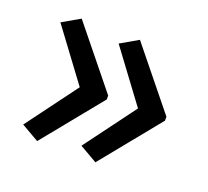

<svg xmlns="http://www.w3.org/2000/svg" viewBox="-81 -659 653 604"><g transform="rotate(20 245.5 -357.0)"><path d="M453 -350 292 -152 233 -186 360 -357 233 -528 292 -562 453 -363ZM258 -350 97 -152 38 -186 165 -357 38 -528 97 -562 258 -363Z"/></g></svg>

Font: Noto Sans Telugu UI SemiCondensed
Style: Regular
Weight: 400
Width: 4
Designer: Jelle Bosma - Monotype Design Team
Foundry: Monotype Imaging Inc.
Version: Version 2.005; ttfautohint (v1.8.4.7-5d5b)